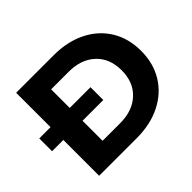

<svg xmlns="http://www.w3.org/2000/svg" viewBox="-153 -922 1145 1145"><g transform="rotate(-45 419.5 -350.0)"><path d="M96 -700H414Q528 -700 615.5 -656.5Q703 -613 751.5 -534Q800 -455 800 -350Q800 -245 751.5 -166Q703 -87 615.5 -43.5Q528 0 414 0H96ZM406 -133Q511 -133 573.5 -191.5Q636 -250 636 -350Q636 -450 573.5 -508.5Q511 -567 406 -567H258V-133ZM1 -410H433V-302H1Z"/></g></svg>

Font: Montserrat-Bold
Style: Bold
Weight: 700
Version: Version 7.200